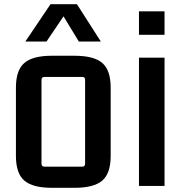

<svg xmlns="http://www.w3.org/2000/svg" viewBox="-20 -887 884 916"><path d="M56 -469Q56 -552 96 -586.5Q136 -621 227 -621H336Q428 -621 468 -586.5Q508 -552 508 -469V-143Q508 -60 468 -25.5Q428 9 336 9H227Q136 9 96 -25.5Q56 -60 56 -143ZM192 -520Q178 -520 178 -506V-106Q178 -92 192 -92H373Q386 -92 386 -106V-506Q386 -520 373 -520ZM461 -689H356L283 -809L202 -689H101L221 -867H347Z M643 -721V-833H765V-721ZM643 0V-612H765V0Z"/></svg>

Font: Kdam Thmor Pro
Style: Regular
Weight: 400
Designer: Sovichet Tep, Longdey Hak
Foundry: Anagata Design
Version: Version 1.003; ttfautohint (v1.8.4.7-5d5b)